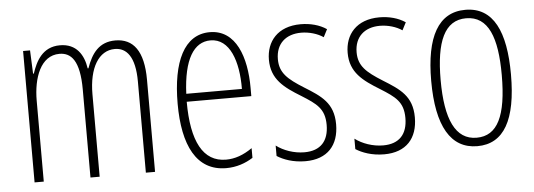

<svg xmlns="http://www.w3.org/2000/svg" viewBox="-42 -649 2140 770"><g transform="rotate(-5 1028.5 -264.5)"><path d="M442 -539C377 -539 346 -497 325 -437H322C314 -491 286 -539 219 -539C148 -539 121 -483 105 -435H102L98 -529H70V0H107V-326C107 -417 138 -505 214 -505C261 -505 295 -471 295 -354V0H332V-332C332 -438 372 -505 437 -505C484 -505 518 -467 518 -367V0H555V-371C555 -487 514 -539 442 -539Z M822 -539C719 -539 669 -433 669 -264C669 -97 721 10 841 10C883 10 919 -3 949 -22V-61C913 -36 879 -24 843 -24C751 -24 706 -109 706 -269H966V-303C966 -425 928 -539 822 -539ZM822 -506C900 -506 932 -412 931 -301H707C713 -439 755 -506 822 -506Z M1295 -127C1295 -213 1246 -244 1180 -285C1116 -325 1085 -352 1085 -407C1085 -470 1126 -505 1187 -505C1219 -505 1253 -495 1276 -479L1292 -510C1264 -529 1227 -539 1188 -539C1095 -539 1049 -481 1049 -408C1049 -329 1099 -293 1166 -252C1225 -215 1257 -193 1257 -128C1257 -63 1224 -26 1159 -26C1117 -26 1075 -41 1046 -63V-21C1071 -5 1110 10 1160 10C1249 10 1295 -43 1295 -127Z M1612 -127C1612 -213 1563 -244 1497 -285C1433 -325 1402 -352 1402 -407C1402 -470 1443 -505 1504 -505C1536 -505 1570 -495 1593 -479L1609 -510C1581 -529 1544 -539 1505 -539C1412 -539 1366 -481 1366 -408C1366 -329 1416 -293 1483 -252C1542 -215 1574 -193 1574 -128C1574 -63 1541 -26 1476 -26C1434 -26 1392 -41 1363 -63V-21C1388 -5 1427 10 1477 10C1566 10 1612 -43 1612 -127Z M2011 -265C2011 -437 1964 -539 1851 -539C1742 -539 1690 -444 1690 -267C1690 -84 1745 10 1852 10C1959 10 2011 -82 2011 -265ZM1728 -267C1728 -421 1764 -505 1851 -505C1941 -505 1974 -416 1974 -266C1974 -101 1936 -24 1852 -24C1767 -24 1728 -108 1728 -267Z"/></g></svg>

Font: Noto Sans Devanagari UI ExtraCondensed ExtraLight
Style: Regular
Weight: 200
Width: 2
Designer: Jelle Bosma - Monotype Design Team
Foundry: Monotype Imaging Inc.
Version: Version 2.004